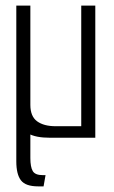

<svg xmlns="http://www.w3.org/2000/svg" viewBox="-20 -490 404 683"><path d="M158 0Q107 0 81 -15Q55 -30 46.5 -52.5Q38 -75 38 -97V-470H88V-117Q88 -76 112 -58.5Q136 -41 178 -41H269V-470H319V0ZM116 173Q71 173 54.5 151.5Q38 130 38 84V-470H88V72Q88 104 96.5 118.5Q105 133 132 133H142L135 173Z"/></svg>

Font: Smooch Sans Thin
Style: Regular
Weight: 400
Version: Version 1.010